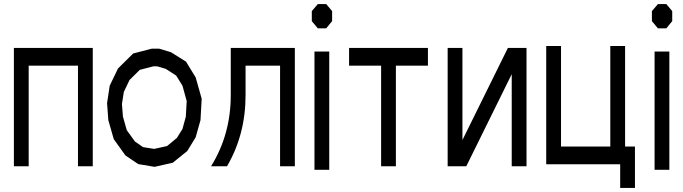

<svg xmlns="http://www.w3.org/2000/svg" viewBox="-20 -843 3385 951"><path d="M439.5 -605.5V-19.5H366.2V-517.6H122.1V-19.5H48.8V-605.5Z M949.2 -459.5 979 -354 973.1 -248 949.2 -163.1 907.7 -95.2 835.9 -37.1 745.6 -16.6 664.6 -30.3 601.1 -73.2 543.5 -153.8 516.6 -247.6 510.3 -332 523.4 -418.5 564.5 -503.9 639.6 -578.1 732.4 -602.1H767.6L826.7 -584.5L901.4 -537.6ZM900.4 -265.1 904.8 -342.3 883.8 -418.5 852.5 -468.8 800.8 -502 758.3 -514.6H740.2L672.4 -497.1L621.6 -446.8L593.3 -387.7L584 -327.6L588.9 -265.6L607.9 -198.2L648.4 -142.1L688.5 -114.3L743.7 -105.5L807.6 -119.6L856 -159.7L883.8 -204.1Z M1123 -371.1V-605.5H1440.4V-19.5H1367.2V-517.6H1196.3V-371.1Q1196.3 -176.8 1104.5 -19.5H1025.4Q1123 -176.8 1123 -371.1Z M1537.6 -2V-587.9H1610.8V-2ZM1554.2 -702.6 1524.4 -738.3V-788.1L1554.2 -822.8H1595.7L1625 -788.1V-738.3L1595.7 -702.6Z M2099.6 -605.5V-517.6H1940.9V-19.5H1867.7V-517.6H1709V-605.5Z M2197.3 -19.5V-605.5H2270.5V-149.4L2495.6 -605.5H2587.9V-19.5H2514.6V-475.6L2289.6 -19.5Z M3051.8 -29.3H2685.5V-615.2H2758.8V-117.2H3002.9V-615.2H3076.2V-117.2H3125V87.9H3051.8Z M3222.2 -2V-587.9H3295.4V-2ZM3238.8 -702.6 3209 -738.3V-788.1L3238.8 -822.8H3280.3L3309.6 -788.1V-738.3L3280.3 -702.6Z"/></svg>

Font: Gap Sans
Style: Regular
Weight: 400
Designer: Alexandre Liziard and Étienne Ozeray
Foundry: Interstices.io
Version: Version 1.6.1 - December 3. 2014